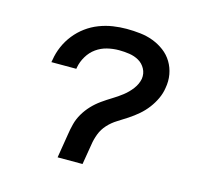

<svg xmlns="http://www.w3.org/2000/svg" viewBox="-83 -621 765 714"><g transform="rotate(15 300.0 -264.0)"><path d="M196 0 211 -92Q214 -113 219.5 -134Q225 -155 236.5 -174.5Q248 -194 263.5 -210.5Q279 -227 298 -240.5Q317 -254 336 -265.5Q355 -277 373 -291Q391 -305 405 -323.5Q419 -342 423 -363Q426 -384 416.5 -401.5Q407 -419 390.5 -428.5Q374 -438 354 -441Q334 -444 314 -444Q291 -444 268.5 -438.5Q246 -433 227 -419.5Q208 -406 195.5 -385Q183 -364 179 -342L178 -336H82L84 -346Q88 -372 99 -397.5Q110 -423 127.5 -445Q145 -467 167.5 -483.5Q190 -500 216 -510Q242 -520 268.5 -524Q295 -528 321 -528Q347 -528 373.5 -525Q400 -522 423.5 -513Q447 -504 467 -489Q487 -474 500 -452.5Q513 -431 517.5 -405.5Q522 -380 517 -353Q514 -332 504.5 -311.5Q495 -291 481 -272.5Q467 -254 449.5 -239Q432 -224 413 -211.5Q394 -199 374.5 -187Q355 -175 339.5 -158Q324 -141 316 -120Q308 -99 305 -78L292 0Z"/></g></svg>

Font: Iosevka Md Ex Obl
Style: Regular
Weight: 500
Width: 7
Italic angle: -9°
Monospace: yes
Designer: Belleve Invis
Foundry: Belleve Invis
Version: Version 32.5.0; ttfautohint (v1.8.4)